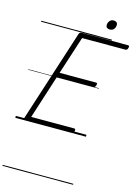

<svg xmlns="http://www.w3.org/2000/svg" viewBox="-229 -1315 1377 1930"><g transform="rotate(15 459.5 -350.5)"><path d="M111 0Q97 0 90.5 -5.5Q84 -11 88 -23L396 -979Q399 -988 406 -993Q413 -998 428 -998H905Q916 -998 918 -991.5Q920 -985 917 -973Q914 -960 907.5 -954Q901 -948 891 -948H441L313 -552H691Q702 -552 704 -546Q706 -540 703 -528Q699 -514 692.5 -508Q686 -502 677 -502H297L152 -50H598Q609 -50 611.5 -44Q614 -38 611 -25Q607 -12 600.5 -6Q594 0 584 0ZM686 -1103Q669 -1103 657.5 -1111.5Q646 -1120 646 -1139Q646 -1162 661 -1181.5Q676 -1201 704 -1201Q721 -1201 732.5 -1192Q744 -1183 744 -1165Q744 -1141 729.5 -1122Q715 -1103 686 -1103ZM0 490H735V500H0ZM0 -20H735V0H0ZM0 -505H735V-500H0ZM0 -1010H735V-1000H0Z"/></g></svg>

Font: Playwrite AU VIC Guides
Style: Regular
Weight: 400
Designer: Veronika Burian, José Scaglione
Foundry: TypeTogether
Version: Version 1.003